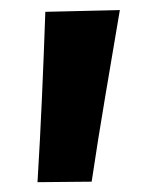

<svg xmlns="http://www.w3.org/2000/svg" viewBox="-20 -199 302 385"><path d="M55.2 166.3Q60.5 79.9 64.2 -5.5Q68 -90.9 70.9 -175.3L220.3 -178.8Q205.9 -94 191.4 -7.9Q176.8 78.2 163.8 165.3Z"/></svg>

Font: Commissioner Thin
Style: Regular
Weight: 100
Designer: Kostas Bartsokas
Foundry: Kostas Bartsokas
Version: Version 1.001;gftools[0.9.23]